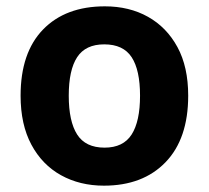

<svg xmlns="http://www.w3.org/2000/svg" viewBox="-20 -576 659 606"><path d="M574 -274Q574 -138 502.5 -64Q431 10 308 10Q232 10 172.5 -23Q113 -56 79 -119.5Q45 -183 45 -274Q45 -410 116 -483Q187 -556 311 -556Q388 -556 447 -523Q506 -490 540 -427.5Q574 -365 574 -274ZM197 -274Q197 -193 223.5 -151.5Q250 -110 310 -110Q369 -110 395.5 -151.5Q422 -193 422 -274Q422 -355 395.5 -395.5Q369 -436 309 -436Q250 -436 223.5 -395.5Q197 -355 197 -274Z"/></svg>

Font: Noto Sans Hanifi Rohingya
Style: Bold
Weight: 700
Designer: Monotype Design Team and DaltonMaag
Foundry: Google LLC
Version: Version 2.102; ttfautohint (v1.8.4.7-5d5b)